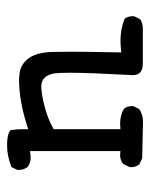

<svg xmlns="http://www.w3.org/2000/svg" viewBox="39 -471 422 540"><g transform="rotate(-90 250.0 -201.0)"><path d="M438.5 -10.3Q454.6 -10.3 465.8 -17.6L474.1 -34.2Q474.6 -36.1 474.6 -38.8Q474.6 -41.5 473.6 -45.9Q472.7 -54.2 467.3 -61.5Q438.5 -73.2 404.8 -73.2Q393.1 -73.2 372.6 -70.8Q374.5 -170.4 374.5 -209Q374.5 -247.6 374 -263.7Q372.6 -309.1 356 -331.5Q339.8 -353.5 314 -356.9Q303.2 -358.4 294.9 -358.4Q237.8 -358.4 166.5 -335.9L156.7 -332.5V-342.8Q156.7 -365.7 154.3 -380.4Q153.8 -385.3 141.6 -388.7Q129.9 -392.1 111.3 -392.1Q81.5 -392.1 50.3 -379.9L42.5 -364.3Q42 -362.3 42 -360.4Q42 -345.2 50.3 -334.5Q61.5 -325.7 77.1 -325.7Q81.5 -325.7 95.2 -327.6V-73.2Q84.5 -74.2 83 -74.2Q81.5 -74.2 79.3 -74Q77.1 -73.7 74.2 -73Q71.3 -72.3 68.4 -71.3Q63 -69.3 58.6 -64.9L50.3 -47.9Q49.8 -45.9 49.8 -43.9Q49.8 -29.8 57.6 -20.5L74.2 -12.2L176.8 -9.8Q196.8 -9.8 212.9 -20L221.2 -36.1Q221.7 -38.1 221.7 -40Q221.7 -54.2 213.9 -63.5Q195.3 -74.2 171.9 -74.2Q168 -74.2 156.7 -73.2V-261.2Q173.8 -270.5 187.5 -275.9Q201.2 -281.2 215.8 -285.2Q244.6 -293.5 272.9 -295.9Q274.9 -295.9 277.3 -295.9Q292 -295.9 301.3 -286.6Q310.5 -277.3 313.5 -259.3Q315.4 -245.6 315.4 -214.8Q315.4 -163.1 309.1 -47.4Q308.6 -41.5 308.6 -39.6Q308.6 -25.4 315.9 -18.1Q323.2 -10.7 340.8 -10.3Z"/></g></svg>

Font: Bakudai
Style: ExtraLight
Weight: 200
Version: Version 1.48